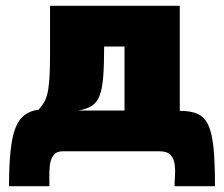

<svg xmlns="http://www.w3.org/2000/svg" viewBox="-20 -520 770 660"><path d="M11 120Q11 27 20 -29Q29 -85 51 -111.5Q73 -138 113 -143Q122 -154 129.5 -165Q137 -176 142 -194.5Q147 -213 149.5 -245Q152 -277 152 -328V-500H598V-139Q636 -139 659.5 -128.5Q683 -118 696 -90Q709 -62 714 -11.5Q719 39 719 120H580Q580 106 581.5 85.5Q583 65 580.5 45.5Q578 26 566.5 13Q555 0 528 0H196Q174 0 164 13.5Q154 27 151.5 47.5Q149 68 149.5 88Q150 108 150 120ZM408 -140V-360H338Q338 -294 334.5 -253Q331 -212 321.5 -189Q312 -166 294.5 -155.5Q277 -145 249 -140Z"/></svg>

Font: Moderustic ExtraBold
Style: Regular
Weight: 800
Designer: Tural Alisoy
Foundry: TAFT Foundry
Version: Version 2.120